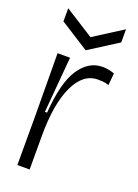

<svg xmlns="http://www.w3.org/2000/svg" viewBox="-137 -766 591 824"><g transform="rotate(20 158.5 -353.5)"><path d="M52 0V-224L50 -510H107L85 -255H95Q105 -395 147 -458Q189 -521 252 -521Q280 -521 307 -511L302 -456Q289 -461 276 -462Q263 -463 252 -463Q185 -463 146.5 -381.5Q108 -300 108 -154V0ZM27 -707 159 -623 291 -707V-647L159 -563L27 -647Z"/></g></svg>

Font: Bricolage Grotesque 48pt ExtraLight
Style: Regular
Weight: 200
Designer: Mathieu Triay
Foundry: Atelier Triay
Version: Version 1.000; ttfautohint (v1.8.4.7-5d5b);gftools[0.9.32]